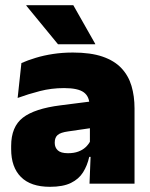

<svg xmlns="http://www.w3.org/2000/svg" viewBox="-20 -708 578 740"><path d="M325 0 330 -126 326.5 -130.5V-283.5L325 -301.5Q325 -336 302.8 -352.2Q280.5 -368.5 227 -368.5Q178.5 -368.5 133.8 -357Q89 -345.5 48 -330.5L62.5 -465Q87.5 -476 118 -485.2Q148.5 -494.5 184.5 -500Q220.5 -505.5 261 -505.5Q329.5 -505.5 375.2 -489.8Q421 -474 448 -445.2Q475 -416.5 486.8 -377Q498.5 -337.5 498.5 -290V0ZM172.5 12Q98.5 12 60.8 -25.8Q23 -63.5 23 -133V-145.5Q23 -219.5 68.2 -254.5Q113.5 -289.5 213 -302L338.5 -318L349 -217L242.5 -201.5Q213.5 -197.5 202.2 -187.8Q191 -178 191 -159V-157Q191 -139.5 202.8 -128.5Q214.5 -117.5 242 -117.5Q265 -117.5 281.8 -123.8Q298.5 -130 309.8 -140.5Q321 -151 327.5 -163.5L352.5 -103.5H324Q316.5 -70 300.2 -44Q284 -18 253.5 -3Q223 12 172.5 12ZM262.5 -688 347 -539V-537.5H203.5L81.5 -686V-688Z"/></svg>

Font: Anek Gujarati ExtraBold
Style: Regular
Weight: 800
Version: Version 1.003